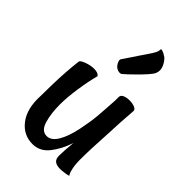

<svg xmlns="http://www.w3.org/2000/svg" viewBox="-196 -684 764 764"><g transform="rotate(45 185.5 -302.5)"><path d="M30.3 -146.5 31.2 -209Q33.2 -291 41 -351.6Q43 -358.4 64 -366.2Q85 -374 104.5 -374Q127.9 -374 134.8 -362.3Q124 -322.3 116.2 -269.5Q108.4 -216.8 108.4 -176.8Q108.4 -127 119.6 -88.9Q130.9 -50.8 160.2 -50.8Q185.5 -50.8 204.1 -82.5Q222.7 -114.3 233.4 -167Q243.2 -214.8 246.1 -247.1Q249 -279.3 252.9 -343.8V-363.3Q252.9 -374 264.6 -379.4Q276.4 -384.8 293 -384.8Q310.5 -384.8 322.8 -379.4Q335 -374 334 -365.2L329.1 -293.9L326.2 -232.4Q320.3 -135.7 320.3 -77.1Q320.3 -64.5 322.3 -44.9Q324.2 -32.2 327.6 -20Q331.1 -7.8 335.9 -2.9Q332 -1 320.3 1L304.7 2.9Q299.8 3.9 289.1 3.9Q270.5 3.9 260.3 -3.9Q250 -11.7 250 -31.2Q250 -54.7 254.9 -106.4Q238.3 -56.6 210.9 -22.5Q183.6 11.7 142.6 11.7Q90.8 11.7 58.6 -30.8Q26.4 -73.2 30.3 -146.5ZM291 -538.1Q288.1 -529.3 273.9 -513.2Q259.8 -497.1 243.7 -481Q227.5 -464.8 213.9 -452.1Q200.2 -439.5 197.3 -437.5Q192.4 -432.6 180.7 -435.1Q168.9 -437.5 160.2 -448.2Q157.2 -452.1 155.3 -456.1Q153.3 -460 151.9 -464.4Q150.4 -468.8 151.4 -473.6Q175.8 -509.8 189.9 -531.2Q204.1 -552.7 211.9 -563.5L223.6 -581.1Q228.5 -588.9 232.9 -597.7Q237.3 -606.4 237.3 -617.2Q242.2 -618.2 247.6 -615.7Q252.9 -613.3 257.8 -611.3Q262.7 -607.4 268.6 -604.5Q281.2 -593.8 289.6 -574.7Q297.9 -555.7 291 -538.1Z"/></g></svg>

Font: BKP Parklife Text
Style: Regular
Weight: 400
Designer: Font Diner, Inc.; LA MECHKY PLUS GmbH
Foundry: Font Diner, Inc.; LA MECHKY PLUS GmbH
Version: Version 1.007